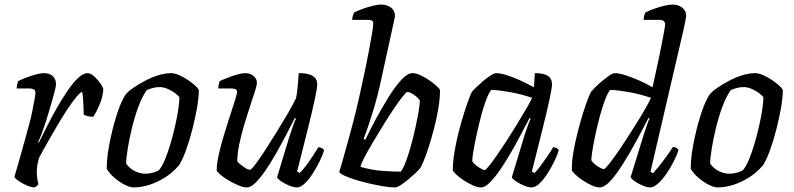

<svg xmlns="http://www.w3.org/2000/svg" viewBox="-20 -820 3472 840"><path d="M130 0Q121 0 107 -5Q93 -10 79 -17.5Q65 -25 55 -33Q45 -41 43 -46Q48 -61 57 -94Q66 -127 79 -172Q92 -217 105 -267Q114 -298 120.5 -329.5Q127 -361 131 -384Q135 -407 135 -414Q135 -425 127.5 -429Q120 -433 107 -433H53Q53 -441 55 -450Q57 -459 59 -465Q75 -473 96 -481Q117 -489 137.5 -494.5Q158 -500 171 -500Q197 -500 211 -487Q225 -474 225 -451Q225 -442 218.5 -418Q212 -394 203 -362Q194 -330 183.5 -297Q173 -264 163 -237.5Q153 -211 147 -199L150 -196Q167 -230 187.5 -271Q208 -312 231.5 -352.5Q255 -393 278 -426.5Q301 -460 323 -480Q345 -500 363 -500Q374 -500 385.5 -491Q397 -482 407.5 -470Q418 -458 425 -446Q432 -434 432 -428Q429 -394 416 -363Q403 -332 388 -309Q374 -309 362.5 -312Q351 -315 346 -319Q346 -329 345.5 -348Q345 -367 343.5 -387Q342 -407 339 -418Q331 -416 313.5 -395Q296 -374 274 -340.5Q252 -307 229 -268Q206 -229 185 -192Q164 -155 150 -127Q146 -113 143.5 -98Q141 -83 141 -67Q141 -53 143 -39.5Q145 -26 148 -15Q147 -12 142.5 -7.5Q138 -3 130 0Z M565 0Q552 0 535.5 -7Q519 -14 501.5 -26Q484 -38 469.5 -52.5Q455 -67 447 -82Q447 -124 455.5 -173Q464 -222 476.5 -269.5Q489 -317 504 -355Q519 -393 533 -411Q543 -422 565 -437Q587 -452 614.5 -466.5Q642 -481 672 -490.5Q702 -500 729 -500Q743 -500 762 -492Q781 -484 800 -471.5Q819 -459 833 -446.5Q847 -434 850 -425Q850 -394 842 -348.5Q834 -303 821.5 -254Q809 -205 794 -163.5Q779 -122 764 -98Q738 -67 705 -45.5Q672 -24 635.5 -12Q599 0 565 0ZM616 -60Q624 -60 634 -61.5Q644 -63 655 -66.5Q666 -70 675 -75Q688 -90 701 -120.5Q714 -151 725.5 -190Q737 -229 746 -268.5Q755 -308 760 -341.5Q765 -375 765 -395Q755 -407 740.5 -416.5Q726 -426 710 -432.5Q694 -439 677 -439Q664 -439 650.5 -435.5Q637 -432 622 -426Q600 -394 584 -349.5Q568 -305 556.5 -257Q545 -209 538.5 -168Q532 -127 532 -104Q540 -92 553 -82Q566 -72 583 -66Q600 -60 616 -60Z M1060 0Q1045 0 1023.5 -9Q1002 -18 980.5 -30.5Q959 -43 944.5 -55.5Q930 -68 928 -74Q928 -102 937 -143Q946 -184 959.5 -228.5Q973 -273 986 -313Q999 -353 1008 -381Q1017 -409 1017 -417Q1017 -427 1010 -430Q1003 -433 991 -433H935Q935 -442 937.5 -451.5Q940 -461 941 -465Q958 -473 979 -481Q1000 -489 1019.5 -494.5Q1039 -500 1053 -500Q1074 -500 1089 -488Q1104 -476 1104 -457Q1104 -448 1095.5 -421Q1087 -394 1074 -355Q1061 -316 1048 -272.5Q1035 -229 1026.5 -187.5Q1018 -146 1018 -114Q1029 -101 1047 -89Q1065 -77 1073 -77Q1079 -77 1096.5 -100Q1114 -123 1138.5 -160.5Q1163 -198 1189.5 -241Q1216 -284 1239 -323.5Q1262 -363 1275 -390Q1280 -412 1282.5 -443.5Q1285 -475 1287 -500Q1313 -500 1331 -495Q1349 -490 1358.5 -479Q1368 -468 1368 -451Q1368 -436 1357 -384.5Q1346 -333 1326 -253Q1306 -173 1280 -70L1291 -63Q1302 -73 1317.5 -93.5Q1333 -114 1348 -137Q1363 -160 1373 -176Q1381 -176 1388 -172Q1395 -168 1398 -163Q1392 -142 1378.5 -114.5Q1365 -87 1348 -60.5Q1331 -34 1313 -17Q1295 0 1279 0Q1265 0 1245.5 -8Q1226 -16 1210.5 -26.5Q1195 -37 1192 -44L1246 -222Q1255 -249 1262.5 -271Q1270 -293 1275 -301L1270 -304Q1253 -270 1231.5 -229Q1210 -188 1187 -147.5Q1164 -107 1141 -73.5Q1118 -40 1097.5 -20Q1077 0 1060 0Z M1708 0Q1687 0 1657 -5Q1627 -10 1594.5 -17.5Q1562 -25 1533.5 -34Q1505 -43 1486 -52Q1467 -61 1464 -68Q1469 -82 1479 -118Q1489 -154 1502 -200Q1515 -246 1526 -289Q1539 -340 1551.5 -395Q1564 -450 1575 -502.5Q1586 -555 1594.5 -600Q1603 -645 1608 -676Q1613 -707 1613 -717Q1613 -727 1607 -730Q1601 -733 1590 -733H1521Q1521 -743 1524 -751.5Q1527 -760 1529 -765Q1544 -773 1566 -781Q1588 -789 1610 -794.5Q1632 -800 1647 -800Q1674 -800 1691 -786.5Q1708 -773 1708 -750Q1708 -746 1704.5 -731Q1701 -716 1695 -688L1642 -446Q1632 -401 1619 -357Q1606 -313 1593.5 -275.5Q1581 -238 1571 -213L1578 -208Q1599 -252 1626 -302Q1653 -352 1681.5 -397.5Q1710 -443 1736.5 -471.5Q1763 -500 1785 -500Q1800 -500 1819.5 -491Q1839 -482 1858 -469Q1877 -456 1890.5 -443.5Q1904 -431 1905 -425Q1905 -388 1897.5 -344Q1890 -300 1878.5 -256Q1867 -212 1855 -175Q1843 -138 1833 -114.5Q1823 -91 1820 -87Q1815 -79 1800 -65Q1785 -51 1767.5 -36Q1750 -21 1733.5 -10.5Q1717 0 1708 0ZM1733 -69Q1743 -80 1755 -111.5Q1767 -143 1778 -183Q1789 -223 1798 -264Q1807 -305 1812 -336Q1817 -367 1817 -379Q1813 -388 1801.5 -397.5Q1790 -407 1779 -412.5Q1768 -418 1762 -418Q1758 -418 1741.5 -397.5Q1725 -377 1702.5 -343.5Q1680 -310 1656 -271Q1632 -232 1610 -195Q1588 -158 1573.5 -130Q1559 -102 1557 -90Q1605 -76 1652 -72.5Q1699 -69 1733 -69Z M2085 0Q2069 0 2049 -9Q2029 -18 2009 -31Q1989 -44 1976 -56.5Q1963 -69 1961 -75Q1961 -112 1968.5 -156.5Q1976 -201 1987.5 -245.5Q1999 -290 2011 -327.5Q2023 -365 2032.5 -390Q2042 -415 2045 -419Q2050 -425 2064 -438.5Q2078 -452 2094.5 -466Q2111 -480 2126.5 -490Q2142 -500 2150 -500Q2169 -500 2196 -491.5Q2223 -483 2254.5 -469Q2286 -455 2316 -438L2320 -500Q2359 -500 2377 -488Q2395 -476 2395 -451Q2395 -436 2384 -384.5Q2373 -333 2353 -253Q2333 -173 2307 -70L2318 -63Q2329 -73 2343.5 -92.5Q2358 -112 2373.5 -134.5Q2389 -157 2400 -176Q2408 -176 2415.5 -172Q2423 -168 2424 -163Q2419 -142 2405.5 -114.5Q2392 -87 2375 -60.5Q2358 -34 2340 -17Q2322 0 2306 0Q2292 0 2272.5 -8Q2253 -16 2237.5 -26.5Q2222 -37 2219 -44L2273 -222Q2279 -241 2284.5 -257Q2290 -273 2294.5 -284.5Q2299 -296 2302 -301L2297 -304Q2279 -270 2257.5 -229Q2236 -188 2212.5 -147.5Q2189 -107 2165.5 -73.5Q2142 -40 2121.5 -20Q2101 0 2085 0ZM2101 -76Q2105 -76 2119.5 -94Q2134 -112 2154.5 -141.5Q2175 -171 2198 -206.5Q2221 -242 2242.5 -277.5Q2264 -313 2282 -343.5Q2300 -374 2308 -392Q2261 -408 2214.5 -416.5Q2168 -425 2130 -427Q2119 -415 2107 -383.5Q2095 -352 2084.5 -311.5Q2074 -271 2065 -230Q2056 -189 2051 -158Q2046 -127 2046 -115Q2055 -101 2074 -88.5Q2093 -76 2101 -76Z M2604 0Q2589 0 2569 -9Q2549 -18 2529.5 -31Q2510 -44 2497 -56.5Q2484 -69 2482 -75Q2481 -110 2488.5 -154Q2496 -198 2507.5 -243Q2519 -288 2531 -326Q2543 -364 2553 -389.5Q2563 -415 2566 -419Q2571 -425 2584.5 -438.5Q2598 -452 2615 -466Q2632 -480 2646.5 -490Q2661 -500 2670 -500Q2688 -500 2716 -491Q2744 -482 2775 -468.5Q2806 -455 2835 -438Q2837 -449 2843.5 -478Q2850 -507 2858 -544Q2866 -581 2873 -617Q2880 -653 2885 -680Q2890 -707 2890 -714Q2890 -723 2883.5 -728Q2877 -733 2866 -733H2796Q2796 -741 2798.5 -751Q2801 -761 2803 -765Q2818 -773 2840 -781Q2862 -789 2885 -794.5Q2908 -800 2922 -800Q2948 -800 2965 -786.5Q2982 -773 2982 -750Q2982 -747 2979 -730.5Q2976 -714 2970 -688L2826 -69L2837 -62Q2846 -72 2862 -91.5Q2878 -111 2895 -134.5Q2912 -158 2924 -177Q2933 -177 2940 -172.5Q2947 -168 2948 -163Q2942 -142 2928 -114.5Q2914 -87 2896 -60.5Q2878 -34 2859 -17Q2840 0 2824 0Q2814 0 2800 -5Q2786 -10 2772.5 -17.5Q2759 -25 2750 -32.5Q2741 -40 2739 -45L2797 -233Q2805 -256 2811.5 -276Q2818 -296 2822 -301L2817 -304Q2800 -270 2778 -229Q2756 -188 2732.5 -147.5Q2709 -107 2686 -73.5Q2663 -40 2642 -20Q2621 0 2604 0ZM2622 -80Q2626 -80 2640.5 -97.5Q2655 -115 2675.5 -144Q2696 -173 2718.5 -208Q2741 -243 2763.5 -278.5Q2786 -314 2803 -344Q2820 -374 2828 -392Q2781 -408 2734.5 -416.5Q2688 -425 2650 -427Q2639 -415 2627.5 -384.5Q2616 -354 2605 -314Q2594 -274 2585.5 -234Q2577 -194 2572 -163Q2567 -132 2567 -119Q2572 -110 2583 -101Q2594 -92 2605.5 -86Q2617 -80 2622 -80Z M3120 0Q3107 0 3090.5 -7Q3074 -14 3056.5 -26Q3039 -38 3024.5 -52.5Q3010 -67 3002 -82Q3002 -124 3010.5 -173Q3019 -222 3031.5 -269.5Q3044 -317 3059 -355Q3074 -393 3088 -411Q3098 -422 3120 -437Q3142 -452 3169.5 -466.5Q3197 -481 3227 -490.5Q3257 -500 3284 -500Q3298 -500 3317 -492Q3336 -484 3355 -471.5Q3374 -459 3388 -446.5Q3402 -434 3405 -425Q3405 -394 3397 -348.5Q3389 -303 3376.5 -254Q3364 -205 3349 -163.5Q3334 -122 3319 -98Q3293 -67 3260 -45.5Q3227 -24 3190.5 -12Q3154 0 3120 0ZM3171 -60Q3179 -60 3189 -61.5Q3199 -63 3210 -66.5Q3221 -70 3230 -75Q3243 -90 3256 -120.5Q3269 -151 3280.5 -190Q3292 -229 3301 -268.5Q3310 -308 3315 -341.5Q3320 -375 3320 -395Q3310 -407 3295.5 -416.5Q3281 -426 3265 -432.5Q3249 -439 3232 -439Q3219 -439 3205.5 -435.5Q3192 -432 3177 -426Q3155 -394 3139 -349.5Q3123 -305 3111.5 -257Q3100 -209 3093.5 -168Q3087 -127 3087 -104Q3095 -92 3108 -82Q3121 -72 3138 -66Q3155 -60 3171 -60Z"/></svg>

Font: Texturina 12pt
Style: Italic
Weight: 400
Italic angle: -11°
Designer: Guillermo Torres Carreño
Foundry: Omnibus-Type
Version: Version 1.002